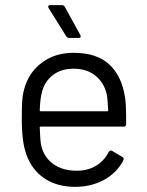

<svg xmlns="http://www.w3.org/2000/svg" viewBox="-20 -720 573 749"><path d="M472 -268V-236Q472 -226 462 -226H139Q135 -226 135 -222Q137 -167 141 -151Q152 -106 188 -80Q224 -54 280 -54Q322 -54 354 -73Q386 -92 404 -127Q410 -136 418 -131L457 -108Q465 -103 461 -94Q436 -46 386 -18.5Q336 9 271 9Q200 8 152 -25Q104 -58 83 -117Q65 -165 65 -255Q65 -297 66.5 -323.5Q68 -350 74 -371Q91 -436 142.5 -475Q194 -514 267 -514Q358 -514 407 -468Q456 -422 468 -338Q472 -310 472 -268ZM143 -358Q137 -337 135 -290Q135 -286 139 -286H398Q402 -286 402 -290Q400 -335 396 -354Q385 -399 351.5 -425.5Q318 -452 267 -452Q218 -452 185.5 -426.5Q153 -401 143 -358ZM295 -578Q295 -572 286 -572H250Q243 -572 238 -579L170 -688Q168 -692 168 -694Q168 -700 176 -700H221Q230 -700 233 -693L293 -584Q295 -580 295 -578Z"/></svg>

Font: Barlow
Style: Regular
Weight: 400
Designer: Jeremy Tribby
Foundry: Tribby Type
Version: Version 1.408;December 10, 2018;FontCreator 11.5.0.2430 64-b